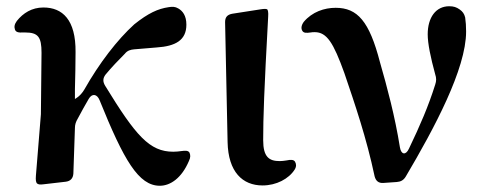

<svg xmlns="http://www.w3.org/2000/svg" viewBox="-20 -572 1562 615"><path d="M98 15C102 19 108 20 122 18L191 10C206 8 214 -1 215 -16L220 -162C220 -173 223 -182 229 -192C241 -215 252 -234 264 -255C275 -274 291 -271 299 -251C377 -58 424 23 492 23C526 23 562 -2 585 -56C591 -68 590 -76 587 -83C583 -90 574 -90 560 -88C553 -87 544 -86 535 -86C459 -86 415 -137 317 -297C309 -310 309 -321 318 -333C338 -357 359 -379 380 -400C388 -410 398 -413 410 -414L482 -420C542 -424 577 -443 577 -493C577 -522 565 -537 551 -545C541 -551 532 -551 520 -549C486 -544 455 -530 410 -494C356 -445 298 -370 250 -285C237 -263 220 -255 220 -255V-286C221 -326 222 -367 222 -405C223 -509 180 -548 119 -548C82 -548 54 -530 34 -505C26 -494 25 -486 28 -477C31 -469 39 -467 55 -468H60C102 -468 113 -454 113 -403L111 -206L95 -9C94 4 95 11 98 15Z M821 22C865 22 905 1 924 -29C930 -39 929 -47 925 -54C921 -61 911 -61 897 -58C890 -57 883 -56 876 -56C842 -56 823 -69 823 -123C823 -195 826 -282 839 -519C840 -533 838 -540 836 -542C833 -544 826 -544 814 -542L724 -528C708 -525 701 -517 701 -501L709 -117C711 -21 757 22 821 22Z M1208 14 1251 11C1264 10 1273 5 1280 -7C1371 -161 1473 -351 1473 -471C1473 -488 1472 -502 1470 -516C1467 -528 1462 -535 1452 -542C1442 -549 1433 -552 1419 -552C1376 -552 1350 -516 1350 -462C1350 -433 1359 -389 1374 -334C1378 -322 1378 -313 1374 -301C1352 -231 1325 -169 1290 -96C1280 -74 1265 -76 1261 -100C1245 -200 1220 -293 1197 -373C1163 -504 1125 -547 1055 -547C1019 -547 980 -534 953 -502C945 -491 944 -481 948 -474C952 -466 961 -466 975 -468C979 -469 984 -469 988 -469C1027 -469 1048 -435 1083 -338C1117 -238 1154 -130 1180 -7C1184 8 1193 15 1208 14Z"/></svg>

Font: 寒蝉锦书宋Pro Soft
Style: Regular
Weight: 700
Designer: 寒蝉锦书宋{Warren} 思源宋体{Ryoko NISHIZUKA 西塚涼子 (kana & ideographs); Frank Grießhammer (Latin, Greek & Cyrillic); Wenlong ZHANG 
Foundry: Adobe & ChillType
Version: Version 2.000;Glyphs 3.1.1 (3135)